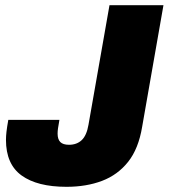

<svg xmlns="http://www.w3.org/2000/svg" viewBox="-20 -708 650 740"><path d="M236 12Q124 12 63.5 -31.5Q3 -75 3 -169Q3 -183 5 -200.5Q7 -218 12 -246H209Q205 -224 203.5 -213Q202 -202 202 -193Q202 -171 212.5 -160.5Q223 -150 246 -150Q276 -150 295 -168Q314 -186 321 -227L402 -688H610L528 -220Q514 -135 474 -84.5Q434 -34 373.5 -11Q313 12 236 12Z"/></svg>

Font: Archivo SemiCondensed Black
Style: Italic
Weight: 900
Width: 4
Italic angle: -10°
Designer: Hector Gatti
Foundry: Omnibus-Type
Version: Version 2.001